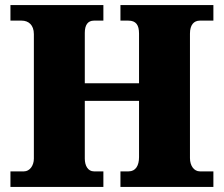

<svg xmlns="http://www.w3.org/2000/svg" viewBox="-20 -734 878 754"><path d="M21 0H386V-61H349C325 -61 313 -84 313 -111V-338H526V-117C526 -84 513 -61 485 -61H453V0H818V-61H765C742 -61 726 -83 726 -113V-602C726 -636 741 -653 765 -653H818V-714H453V-653H484C514 -653 526 -636 526 -602V-407H313V-605C313 -636 325 -653 349 -653H386V-714H21V-653H65C92 -653 113 -636 113 -600V-111C113 -84 97 -61 74 -61H21Z"/></svg>

Font: Noto Serif Georgian Black
Style: Regular
Weight: 900
Designer: Monotype Design Team, Akaki Razmadze
Foundry: Google LLC
Version: Version 2.003